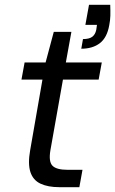

<svg xmlns="http://www.w3.org/2000/svg" viewBox="-20 -776 478 796"><path d="M226 0Q179 0 148 -14.5Q117 -29 106 -63Q95 -97 105 -153L156 -446H69L82 -517H169L203 -644H276L253 -517H402L389 -446H241L189 -153Q181 -106 197.5 -89Q214 -72 260 -72H322L309 0ZM317 -574 324 -614Q350 -614 362.5 -623.5Q375 -633 379 -652L382 -673H334L349 -756H437Q438 -730 437.5 -711Q437 -692 433 -672Q424 -620 394 -597Q364 -574 317 -574Z"/></svg>

Font: DM Sans 11pt
Style: Italic
Weight: 400
Italic angle: -10°
Version: Version 4.004;gftools[0.9.30]